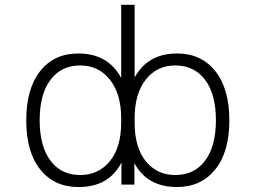

<svg xmlns="http://www.w3.org/2000/svg" viewBox="-20 -751 1040 782"><path d="M306.6 -38.1Q380.9 -38.1 427.2 -94.2Q473.6 -150.4 473.6 -252.9V-268.6Q473.6 -368.2 427.7 -426.3Q381.8 -484.4 306.6 -484.4Q229.5 -484.4 185.5 -425.8Q141.6 -367.2 141.6 -261.2Q141.6 -155.3 185.5 -96.7Q229.5 -38.1 306.6 -38.1ZM693.4 -484.4Q619.1 -484.4 573.7 -426.8Q528.3 -369.1 528.3 -268.6V-252.9Q528.3 -149.4 574.2 -93.8Q620.1 -38.1 693.4 -38.1Q771.5 -38.1 815.4 -96.7Q859.4 -155.3 859.4 -261.2Q859.4 -367.2 815.4 -425.8Q771.5 -484.4 693.4 -484.4ZM474.6 -88.9Q422.9 11.7 298.8 10.7Q201.2 10.7 144 -60.5Q86.9 -131.8 86.9 -260.7Q86.9 -389.6 143.6 -461.4Q200.2 -533.2 298.8 -533.2Q419.9 -533.2 473.6 -433.6V-731.4H528.3V-435.5Q582 -533.2 701.2 -533.2Q799.8 -533.2 856.9 -461.4Q914.1 -389.6 914.1 -260.7Q914.1 -131.8 856.4 -60.5Q798.8 10.7 701.2 10.7Q579.1 10.7 527.3 -86.9V1H474.6Z"/></svg>

Font: GenEi Gothic M Light
Style: Regular
Weight: 300
Designer: o_tamon (Modified); [Source Han Sans]
Ryoko NISHIZUKA  (kana & ideographs); Paul D. Hunt (Latin, Greek & Cyrillic); Wenl
Version: Version 1.1a;Original Version 1.004